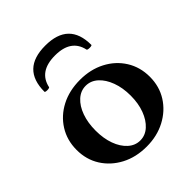

<svg xmlns="http://www.w3.org/2000/svg" viewBox="-187 -763 886 886"><g transform="rotate(-45 256.0 -319.5)"><path d="M257 11Q187 11 133 -17.5Q79 -46 48 -95Q17 -144 17 -207Q17 -270 48 -319.5Q79 -369 133 -397Q187 -425 257 -425Q325 -425 379 -397Q433 -369 464 -319.5Q495 -270 495 -207Q495 -144 464 -95Q433 -46 379 -17.5Q325 11 257 11ZM256 -30Q289 -30 315 -53.5Q341 -77 356 -117Q371 -157 371 -208Q371 -259 356 -299.5Q341 -340 315 -363.5Q289 -387 256 -387Q223 -387 197 -363.5Q171 -340 156.5 -299.5Q142 -259 142 -208Q142 -157 156.5 -117Q171 -77 197 -53.5Q223 -30 256 -30ZM102 -502Q102 -650 255 -650Q408 -650 408 -502Q408 -499 400.5 -498Q393 -497 385.5 -498Q378 -499 377 -502Q359 -586 255 -586Q150 -586 132 -502Q131 -499 123.5 -498Q116 -497 109 -498Q102 -499 102 -502Z"/></g></svg>

Font: Junicode SmExp
Style: Bold
Weight: 700
Width: 6
Designer: Peter S. Baker
Version: Version 2.205; ttfautohint (v1.8.4)